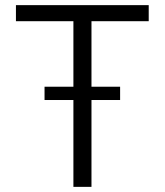

<svg xmlns="http://www.w3.org/2000/svg" viewBox="-20 -727 641 747"><path d="M42 -707H558.6V-644.5H335.9V-389.6H447.3V-337.9H335.9V0H265.6V-337.9H153.3V-389.6H265.6V-644.5H42Z"/></svg>

Font: Pretendard JP Light
Style: Regular
Weight: 300
Designer: Base glyphs from Inter by Rasmus Andersson; Hangeul glyphs from Noto Sans CJK(Source Han Sans) by Jang Soo-young and Kan
Foundry: Kil Hyung-jin
Version: Version 1.309